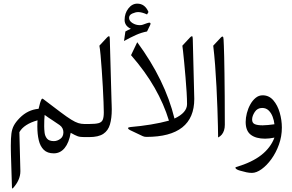

<svg xmlns="http://www.w3.org/2000/svg" viewBox="-20 -764 1627 1070"><path d="M279.8 90.6Q315.7 90.6 340.1 61.1Q364.5 31.5 374 -23.8Q400.1 -9.2 413.3 -4.6Q426.5 0 450.3 0H454.7Q462 0 463.9 -8.8Q465.7 -17.6 465.7 -34.8V-37.4Q465.7 -55.4 463.9 -64.2Q462 -73 454.7 -73H449.9Q432.7 -73 416.2 -78.1Q399.7 -83.2 376.8 -97.4Q353.9 -111.5 317.9 -138.6L221.5 -211.6Q214.9 -217.5 210.9 -209.8Q203.2 -194.4 195.1 -157.7Q134.6 -152.2 89.8 -106.7Q67.8 -84.3 57.4 -64.7Q46.9 -45.1 43.6 -19.4Q40.3 6.2 40.3 47.3Q40.3 59.4 40.5 72.6Q40.7 85.8 41.1 100.5L46.6 278.7Q46.9 290.4 52.4 284.6Q93.5 239.1 93.5 190.7Q93.5 190 93.5 189.2Q93.5 188.5 93.5 188.1L88 -27.5Q113.3 -72.2 189.2 -93.5Q188.9 -90.6 188.5 -82Q188.1 -73.3 188.1 -58.7Q188.1 -16.5 196 17.2Q203.9 51 223.9 70.8Q243.9 90.6 279.8 90.6ZM280.5 22.4Q253.4 22.4 242 8.4Q230.7 -5.5 228.5 -24.8Q226.3 -44 226.3 -60.5Q226.3 -78.5 226.8 -94.2Q227.4 -110 228.8 -123.6Q249.4 -108.5 272.6 -93.7Q295.9 -78.8 312.1 -67.1Q323.4 -59 328.4 -48.4Q333.3 -37.8 333.3 -27.1Q333.3 -2.2 315.9 10.1Q298.5 22.4 280.5 22.4Z M451 -73Q439.7 -73 437.1 -64.2Q434.5 -55.4 434.5 -38.1V-34.5Q434.5 -17.6 436.9 -8.8Q439.3 0 451 0H477.1Q528.4 0 555.6 -18Q582.7 -35.9 592.8 -70.6Q602.9 -105.2 602.9 -154.4Q602.9 -165.4 602.3 -178.8Q601.8 -192.2 601.4 -204.6L591.9 -546.8Q591.9 -562.2 587.3 -562.2Q582.7 -562.2 575.4 -554.1L533.9 -509.4Q537.2 -493.2 540.5 -456.7Q543.8 -420.2 547.1 -373.7Q550.4 -327.1 553 -280Q555.6 -232.9 557 -194.7Q558.5 -156.6 558.5 -137.9Q558.5 -110.7 552.6 -96.6Q546.8 -82.5 529.3 -77.7Q511.9 -73 477.1 -73Z M674.4 -653.1Q674.4 -619.7 709.2 -603.6Q701.1 -600.3 693.4 -596.4Q685.7 -592.6 678.8 -588.6L671.1 -535.4Q708.1 -555.9 738.2 -569.3Q768.2 -582.7 799.4 -588.6L816.3 -623.4Q818.8 -628.5 818.8 -632.2Q818.8 -637.7 812.2 -637.7Q807.1 -637.7 796.1 -633.7Q783.3 -628.9 775.8 -626.3Q768.2 -623.8 759.1 -623.8Q736.7 -623.8 718 -635.7Q699.3 -647.6 699.3 -664.5Q699.3 -680.6 717.5 -688.7Q735.6 -696.7 750.3 -696.7Q770.4 -696.7 799.4 -683.5L807.5 -697.1Q787.7 -743.7 745.1 -743.7Q716.2 -743.7 695.3 -716.7Q674.4 -689.8 674.4 -653.1ZM1054.3 -546.8Q1054.3 -562.2 1049.7 -562.2Q1045.1 -562.2 1037.8 -554.1L996.3 -509.4Q997.1 -505.3 1000 -479.5Q1002.9 -453.6 1006.6 -414.9Q1010.3 -376.2 1013.9 -333.1Q1017.6 -290.1 1020 -250.5Q1022.4 -210.9 1022.4 -183.7Q1022.4 -159.9 1004.8 -139.7Q987.2 -119.5 952.3 -103.4Q926.3 -210.5 874.4 -316.8Q822.5 -423.2 744.8 -528.8L710.3 -456.5Q789.5 -366 841.6 -274.8Q893.7 -183.7 921.5 -91.7Q876.1 -79.2 820.1 -70Q764.2 -60.9 708.1 -56.1Q693.8 -55 693.8 -49.9Q693.8 -44 705.5 -38.5L775.9 -5.1Q784.7 -1.1 796.1 -1.1Q928.9 -1.1 995.8 -54.1Q1062.7 -107.1 1062.7 -212.7Q1062.7 -216.7 1062.5 -220.8Q1062.3 -224.8 1062.3 -228.8Z M1195.5 2.2Q1207.9 -4 1216.2 -14.1Q1224.4 -24.2 1228.6 -37.8Q1232.9 -51.3 1232.9 -68.6Q1232.9 -158 1232.3 -229Q1231.8 -300 1231 -353.9Q1230.3 -407.8 1229.4 -446.3Q1228.5 -484.8 1227.5 -509.2Q1226.6 -533.6 1225.9 -544.9Q1225.5 -553 1224.1 -556.7Q1222.6 -560.3 1219.7 -560.3Q1216 -560.3 1210.5 -554.5L1168.3 -509.4Q1174.2 -460.9 1178.8 -401.2Q1183.4 -341.4 1186.5 -279.1Q1189.6 -216.7 1191.6 -160.1Q1193.6 -103.4 1194.5 -60.5Q1195.5 -17.6 1195.5 2.2Z M1457.3 8.8Q1480 8.8 1509.4 2.9Q1488.4 59 1436.4 99.9Q1384.3 140.8 1296.3 166.9Q1290.1 168.3 1293 173.8Q1294.1 175.7 1296.1 177.3Q1298.1 179 1301.1 180.6Q1304 182.3 1308.2 183.9Q1312.4 185.6 1317.6 187Q1338.1 192.9 1353.5 196.2Q1368.9 199.5 1383.9 199.5Q1408.9 199.5 1437.8 178.8Q1466.8 158 1492.5 122.5Q1518.2 86.9 1534.5 41.6Q1550.8 -3.7 1550.8 -52.8Q1550.8 -94.6 1538.9 -136Q1527 -177.5 1503.1 -205.2Q1479.3 -232.9 1443.7 -232.9Q1422.1 -232.9 1404.7 -218.6Q1387.2 -204.3 1374.8 -181.7Q1362.3 -159.1 1355.7 -133.3Q1349.1 -107.4 1349.1 -84.3Q1349.1 -34.8 1377.7 -13Q1406.3 8.8 1457.3 8.8ZM1385 -97.9Q1385 -117.3 1399.7 -139.9Q1414.4 -162.4 1440.8 -162.4Q1462.8 -162.4 1477.1 -148.5Q1491.4 -134.6 1499.3 -113.7Q1507.2 -92.8 1509.4 -71.5Q1489.9 -68.9 1473.6 -67.3Q1457.3 -65.6 1443.7 -65.6Q1414.7 -65.6 1399.9 -72.1Q1385 -78.5 1385 -97.9Z"/></svg>

Font: Parastoo
Style: Regular
Weight: 400
Foundry: Saber Rastikerdar (saber.rastikerdar@gmail.com)
Version: Version 3.000